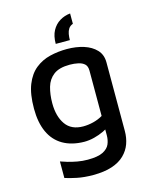

<svg xmlns="http://www.w3.org/2000/svg" viewBox="-132 -785 844 1077"><g transform="rotate(-15 289.5 -246.5)"><path d="M273 15Q200 14 149.5 -15.5Q99 -45 73.5 -101Q48 -157 48 -237Q48 -322 69.5 -376Q91 -430 128.5 -460Q166 -490 213.5 -501.5Q261 -513 312 -513Q366 -513 410 -499Q454 -485 481 -456.5Q508 -428 508 -383V15Q508 55 495.5 89.5Q483 124 455.5 151Q428 178 383 193Q338 208 273 208Q221 208 180 199.5Q139 191 112 182V86Q128 92 152 99Q176 106 205.5 111.5Q235 117 266 117Q325 117 354.5 102Q384 87 394 63.5Q404 40 404 13V-63L432 -40Q414 -25 387.5 -12.5Q361 0 331.5 7.5Q302 15 273 15ZM290 -70Q319 -70 349 -77.5Q379 -85 404 -100V-363Q404 -389 390.5 -401.5Q377 -414 354 -419Q331 -424 305 -424Q244 -424 211.5 -399.5Q179 -375 167 -333Q155 -291 155 -240Q155 -164 188 -117Q221 -70 290 -70ZM382 -701V-641Q365 -635 356.5 -622Q348 -609 345 -592Q342 -575 342 -557H260Q260 -603 276.5 -633.5Q293 -664 321 -681Q349 -698 382 -701Z"/></g></svg>

Font: Maven Pro Medium
Style: Regular
Weight: 500
Designer: Joe Prince
Foundry: Joe Prince
Version: Version 2.103